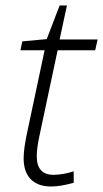

<svg xmlns="http://www.w3.org/2000/svg" viewBox="-20 -676 379 706"><path d="M338.9 -530.8 330.1 -491.2H191.9L126 -181.2Q115.2 -132.8 115.2 -101.1Q115.2 -33.2 176.8 -33.2Q210 -33.2 251 -45.9V-3.9Q201.7 9.8 168 9.8Q119.6 9.8 93.3 -16.8Q66.9 -43.5 66.9 -94.2Q66.9 -129.9 81.1 -194.8L144 -491.2H55.2L62 -523.9L151.9 -532.2L199.2 -655.8H226.1L199.2 -530.8Z"/></svg>

Font: TypoPRO Open Sans
Style: Italic
Weight: 300
Italic angle: -12°
Foundry: Ascender Corporation
Version: Version 1.10